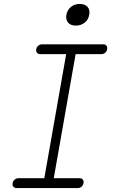

<svg xmlns="http://www.w3.org/2000/svg" viewBox="-20 -955 640 975"><path d="M253 -50H384Q395 -50 400.5 -43Q406 -36 404 -25Q402 -14 394 -7Q386 0 375 0H65Q54 0 48 -7Q42 -14 44 -25Q46 -36 54.5 -43Q63 -50 74 -50H205L316 -680H185Q174 -680 168 -687Q162 -694 164 -705Q166 -716 174.5 -723Q183 -730 194 -730H504Q515 -730 520.5 -723Q526 -716 524 -705Q522 -694 514 -687Q506 -680 495 -680H364ZM365 -825Q339 -825 326 -840Q313 -855 317 -880Q322 -905 340.5 -920Q359 -935 385 -935Q411 -935 424.5 -920Q438 -905 433 -880Q429 -855 410 -840Q391 -825 365 -825Z"/></svg>

Font: Maple Mono NL Thin
Style: Italic
Weight: 250
Italic angle: -10°
Monospace: yes
Designer: subframe7536
Version: Version 7.000